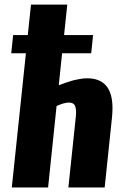

<svg xmlns="http://www.w3.org/2000/svg" viewBox="-20 -830 555 850"><path d="M32.2 0 94.7 -594.2H29.8L38.1 -674.8H103L117.2 -809.6H277.8L263.7 -674.8H392.1L383.8 -594.2H254.9L240.2 -452.6Q240.7 -452.6 254.9 -458Q269 -463.4 272.7 -464.4Q276.4 -465.3 289.3 -469.7Q302.2 -474.1 308.8 -475.3Q315.4 -476.6 326.4 -479Q337.4 -481.4 346.9 -482.4Q356.4 -483.4 365.7 -483.4Q478 -483.4 478 -351.6Q478 -333.5 476.1 -313L443.4 0H282.7L315.9 -315.4Q316.9 -326.2 316.9 -334.5Q316.4 -351.6 312.5 -361.3Q305.7 -376 284.7 -376Q264.6 -376 230.5 -360.8L192.9 0Z"/></svg>

Font: Oswald
Style: Bold
Weight: 700
Designer: Vernon Adams
Foundry: Vernon Adams
Version: 3.0; ttfautohint (v0.94.23-7a4d-dirty) -l 8 -r 50 -G 200 -x 